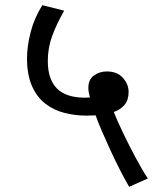

<svg xmlns="http://www.w3.org/2000/svg" viewBox="-20 -652 591 739"><path d="M477 67Q460 38 441 0.5Q422 -37 404 -76Q386 -115 371 -150Q356 -185 348 -208Q332 -207 312 -207Q269 -207 228 -217.5Q187 -228 154.5 -253Q122 -278 103 -321Q84 -364 84 -428Q84 -474 98 -528.5Q112 -583 143 -632L227 -611Q199 -562 181.5 -515.5Q164 -469 164 -417Q164 -347 199 -311.5Q234 -276 308 -276Q317 -276 326 -277Q320 -300 320 -313Q320 -346 341.5 -361.5Q363 -377 391 -377Q431 -377 453 -352.5Q475 -328 475 -298Q475 -267 459.5 -248.5Q444 -230 418 -221Q430 -190 452.5 -143Q475 -96 500.5 -48Q526 0 549 35Z"/></svg>

Font: Noto Sans Historical
Style: Regular
Weight: 400
Designer: Monotype Design Team
Foundry: Monotype Imaging Inc.
Version: Version 2.013; ttfautohint (v1.8.4.7-5d5b)